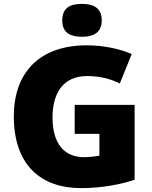

<svg xmlns="http://www.w3.org/2000/svg" viewBox="-20 -957 780 987"><path d="M401 -937C345 -937 300 -920 300 -852C300 -786 345 -768 401 -768C456 -768 503 -786 503 -852C503 -920 456 -937 401 -937ZM364 -418V-269H491V-157C474 -153 435 -149 412 -149C308 -149 250 -221 250 -354C250 -470 299 -566 427 -566C490 -566 545 -553 596 -528L657 -679C598 -705 515 -724 426 -724C182 -724 51 -583 51 -359C51 -109 190 10 396 10C500 10 598 -8 672 -33V-418Z"/></svg>

Font: Noto Sans Myanmar UI Black
Style: Regular
Weight: 900
Designer: Monotype Design Team
Foundry: Monotype Imaging Inc.
Version: Version 2.103